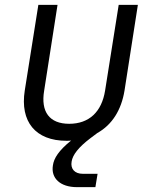

<svg xmlns="http://www.w3.org/2000/svg" viewBox="-20 -570 640 791"><path d="M297 201H373L382 146H321C287 146 270 125 275 96C279 68 304 36 353 -1L381 -22C442 -56 480 -117 493 -197L548 -550H469L413 -197C399 -109 347 -60 265 -60C184 -60 147 -109 162 -197L217 -550H138L82 -197C62 -69 126 10 254 10C260 10 267 10 273 9C222 50 202 82 198 111C189 164 228 201 297 201Z"/></svg>

Font: JetBrains Mono Light
Style: Italic
Weight: 336
Italic angle: -9°
Monospace: yes
Designer: Philipp Nurullin, Konstantin Bulenkov
Foundry: JetBrains
Version: Version 2.305